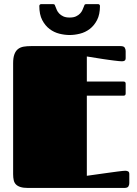

<svg xmlns="http://www.w3.org/2000/svg" viewBox="-20 -929 679 949"><path d="M409.2 -456.1V-60.1Q456.5 -66.9 496.1 -72.3Q512.7 -74.7 529.5 -76.9Q546.4 -79.1 560.5 -81.1Q574.7 -83 585 -84Q595.2 -85 599.1 -85Q607.4 -85 613.3 -81.8Q619.1 -78.6 619.1 -68.8V-23.9Q619.1 -15.1 614.7 -7.6Q610.4 0 593.8 0H119.1Q96.2 0 81.8 -4.4Q67.4 -8.8 59.1 -17.1Q50.8 -25.4 47.9 -38.1Q44.9 -50.8 44.9 -67.9V-616.2Q44.9 -644 51.3 -660.9Q57.6 -677.7 69.3 -686.8Q81.1 -695.8 97.4 -698.5Q113.8 -701.2 133.8 -701.2H575.2Q591.8 -701.2 596.4 -693.6Q601.1 -686 601.1 -676.8V-642.1Q601.1 -632.3 595.9 -629.2Q590.8 -626 582.5 -626Q577.6 -626 567.6 -627Q557.6 -627.9 544.4 -629.6Q531.2 -631.3 516.1 -633.3Q501 -635.3 485.8 -637.7Q450.7 -643.1 409.2 -649.9V-525.9H590.8Q601.1 -525.9 601.1 -515.6V-466.8Q601.1 -456.1 590.8 -456.1ZM324.2 -842.3Q343.3 -842.3 355.7 -848.1Q368.2 -854 375.7 -862.1Q383.3 -870.1 387.2 -878.9Q391.1 -887.7 393.1 -893.1Q395.5 -899.4 397.5 -904.1Q399.4 -908.7 406.2 -908.7H464.4Q469.7 -908.7 471.9 -905.5Q474.1 -902.3 474.1 -899.9Q474.1 -857.4 459.7 -829.8Q445.3 -802.2 423.3 -785.6Q401.4 -769 375 -762.5Q348.6 -755.9 324.2 -755.9Q299.8 -755.9 273.4 -762.5Q247.1 -769 225.1 -785.6Q203.1 -802.2 188.7 -829.8Q174.3 -857.4 174.3 -899.9Q174.3 -902.3 176.5 -905.5Q178.7 -908.7 184.1 -908.7H242.2Q249 -908.7 251 -904.1Q252.9 -899.4 255.4 -893.1Q257.3 -887.7 261.2 -878.9Q265.1 -870.1 272.7 -862.1Q280.3 -854 292.7 -848.1Q305.2 -842.3 324.2 -842.3Z"/></svg>

Font: Fascinate
Style: Regular
Weight: 900
Designer: Astigmatic (AOETI)
Foundry: Astigmatic (AOETI)
Version: Version 1.000